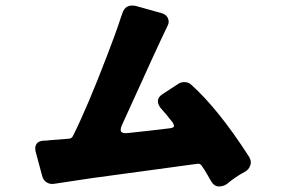

<svg xmlns="http://www.w3.org/2000/svg" viewBox="-20 -742 1040 692"><path d="M415 -274Q415 -262 432 -262Q438 -262 468.5 -265.5Q499 -269 519 -271Q539 -273 557.5 -275.5Q576 -278 590.5 -279.5Q605 -281 607 -286Q607 -287 607 -289Q607 -293 602 -301Q577 -333 563 -348Q549 -363 549 -377.5Q549 -392 566 -403L623 -440Q631 -446 645 -446Q659 -446 669 -437Q767 -349 877 -178Q884 -167 884 -156Q884 -151 882 -146Q877 -130 861 -122Q829 -105 798 -79Q786 -70 768.5 -70Q751 -70 739 -92Q732 -104 725 -116.5Q718 -129 708 -143Q703 -152 694 -152Q692 -152 311 -100Q179 -80 175 -79.5Q171 -79 168 -79Q157 -79 148 -85Q136 -92 132 -108L108 -197Q107 -202 107 -207Q107 -221 117 -229Q124 -234 137 -235Q146 -235 163 -237L227 -242Q238 -242 243 -252Q296 -358 368 -547Q399 -628 408 -656Q417 -684 421 -694Q430 -722 456 -722Q462 -722 468 -721L561 -695Q579 -690 585 -677Q588 -670 588 -663.5Q588 -657 584 -649Q580 -641 576.5 -633.5Q573 -626 563 -605Q553 -584 531 -536L419 -290Q415 -281 415 -274Z"/></svg>

Font: Tsunagi Gothic Black
Style: Regular
Weight: 900
Designer: Yoshimichi Ohira
Foundry: Positype
Version: Version 1.001